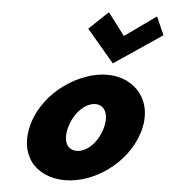

<svg xmlns="http://www.w3.org/2000/svg" viewBox="-58 -892 846 959"><g transform="rotate(5 365.5 -412.5)"><path d="M730.6 -749 690.4 -840 533.9 -728 449.2 -840 353.4 -749 490.8 -587ZM110.2 -256C61.8 -98 151.3 15 303.5 15C448.5 15 612.1 -98 660.4 -256C709.3 -416 607.5 -528 469.5 -528C329.3 -528 159.1 -416 110.2 -256ZM298.2 -256C319.9 -327 373.8 -377 422.6 -377C470.7 -377 494.1 -327 472.4 -256C451 -186 399.2 -136 348.9 -136C296.5 -136 276.8 -186 298.2 -256Z"/></g></svg>

Font: Hussar
Style: BdSuprConOblThree
Weight: 700
Foundry: Cannot Into Space Fonts
Version: Version 2.00